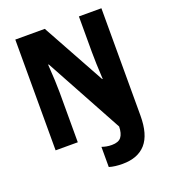

<svg xmlns="http://www.w3.org/2000/svg" viewBox="-164 -831 1023 1163"><g transform="rotate(-20 348.0 -249.0)"><path d="M425 216Q375 216 339 205V75Q353 80 369 83Q385 86 403 86Q446 86 463.5 63.5Q481 41 482 -4L210 -503H206Q210 -449 212 -400Q214 -351 214 -321V0H71V-714H261L484 -309H487Q484 -360 482.5 -407Q481 -454 481 -484V-714H626V-22Q626 100 575 158Q524 216 425 216Z"/></g></svg>

Font: Noto Sans Gujarati UI Condensed ExtraBold
Style: Regular
Weight: 800
Width: 3
Designer: Jelle Bosma - Monotype Design Team, Universal Thirst
Foundry: Monotype Imaging Inc.
Version: Version 2.106; ttfautohint (v1.8.4.7-5d5b)